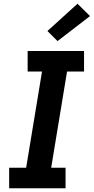

<svg xmlns="http://www.w3.org/2000/svg" viewBox="-20 -1008 502 1028"><path d="M29 0V-110H120L205 -625H128V-735H430V-625H339L254 -110H331V0ZM288 -788 234 -842 395 -988 462 -922Z"/></svg>

Font: Iosevka Etoile Extrabold
Style: Italic
Weight: 800
Italic angle: -9°
Designer: Belleve Invis
Foundry: Belleve Invis
Version: Version 22.1.2; ttfautohint (v1.8.4)